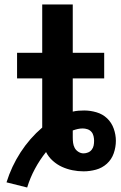

<svg xmlns="http://www.w3.org/2000/svg" viewBox="-20 -755 540 855"><path d="M101 80 9 57Q31 -14 71.5 -76.5Q112 -139 168 -187V-406H56V-520H168V-735H304V-520H444V-406H304V-258Q317 -261 329.5 -262Q342 -263 355 -263Q382 -263 409.5 -255Q437 -247 457 -228Q477 -209 486.5 -182Q496 -155 496 -128Q496 -100 486.5 -72.5Q477 -45 456 -26Q435 -7 407.5 0.5Q380 8 352 8Q327 8 302.5 3Q278 -2 256 -12Q234 -22 215 -39Q196 -56 185 -78Q157 -43 135.5 -3Q114 37 101 80ZM352 -72Q362 -72 372 -76Q382 -80 388.5 -88.5Q395 -97 397 -107Q399 -117 399 -128Q399 -138 396.5 -149Q394 -160 387 -168Q380 -176 369.5 -179.5Q359 -183 348 -183Q337 -183 326 -180.5Q315 -178 304 -174Q304 -166 304 -158.5Q304 -151 304 -143Q304 -131 305.5 -119Q307 -107 312.5 -96.5Q318 -86 329 -79Q340 -72 352 -72Z"/></svg>

Font: Iosevka SS04 Heavy
Style: Regular
Weight: 900
Monospace: yes
Designer: Belleve Invis
Foundry: Belleve Invis
Version: Version 19.0.0; ttfautohint (v1.8.4)